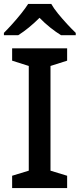

<svg xmlns="http://www.w3.org/2000/svg" viewBox="-25 -961 407 981"><path d="M318 0H37V-63L122 -89V-624L37 -651V-714H318V-651L233 -624V-89L318 -63ZM237 -941Q249 -919 271.5 -891.5Q294 -864 318.5 -837.5Q343 -811 362 -793V-781H287Q261 -797 232 -820Q203 -843 177 -870Q123 -816 68 -781H-5V-793Q14 -812 37.5 -838Q61 -864 83 -891.5Q105 -919 119 -941Z"/></svg>

Font: Noto Kufi Arabic Medium
Style: Regular
Weight: 500
Designer: Monotype Design Team, David Williams, Khaled Hosny
Foundry: Google LLC
Version: Version 2.109; ttfautohint (v1.8.4.7-5d5b)